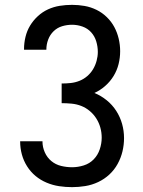

<svg xmlns="http://www.w3.org/2000/svg" viewBox="-20 -763 588 791"><path d="M277 8Q250 8 223.5 4Q197 0 172 -10.5Q147 -21 126.5 -38Q106 -55 91.5 -78Q77 -101 70 -127Q63 -153 63 -180V-181H155V-180Q155 -157 164.5 -135.5Q174 -114 191.5 -99.5Q209 -85 231.5 -79.5Q254 -74 277 -74Q301 -74 325 -81.5Q349 -89 366 -106.5Q383 -124 391 -148Q399 -172 399 -196Q399 -217 393.5 -237Q388 -257 377 -274.5Q366 -292 350 -305.5Q334 -319 315 -326.5Q296 -334 275 -336Q254 -338 234 -338V-419Q253 -419 271.5 -421Q290 -423 307.5 -430Q325 -437 339.5 -449.5Q354 -462 363.5 -478Q373 -494 378 -512.5Q383 -531 383 -549Q383 -571 376.5 -592.5Q370 -614 355.5 -630Q341 -646 320 -653.5Q299 -661 277 -661Q256 -661 236 -655Q216 -649 201 -634.5Q186 -620 178.5 -600Q171 -580 171 -559V-558H79V-561Q79 -586 85 -611Q91 -636 104 -657.5Q117 -679 136 -696.5Q155 -714 178 -724.5Q201 -735 226 -739Q251 -743 277 -743Q303 -743 328.5 -738.5Q354 -734 377.5 -722.5Q401 -711 420 -692.5Q439 -674 451 -651.5Q463 -629 469 -603.5Q475 -578 475 -552Q475 -525 468.5 -499Q462 -473 448 -450Q434 -427 413.5 -409Q393 -391 369 -380Q396 -369 419.5 -350Q443 -331 459 -306Q475 -281 483 -252.5Q491 -224 491 -194Q491 -166 484.5 -139Q478 -112 464.5 -87.5Q451 -63 430.5 -44Q410 -25 384.5 -13Q359 -1 331.5 3.5Q304 8 277 8Z"/></svg>

Font: Iosevka Semi-Condensed Medium
Style: Regular
Weight: 500
Monospace: yes
Designer: Belleve Invis
Foundry: Belleve Invis
Version: Version 27.3.5